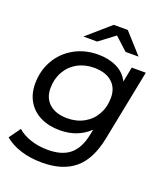

<svg xmlns="http://www.w3.org/2000/svg" viewBox="-165 -852 1020 1168"><g transform="rotate(20 345.0 -268.5)"><path d="M651 -530 560 -72Q532 70 454.5 135Q377 200 243 200Q168 200 106 180.5Q44 161 1 125L54 51Q86 80 137.5 97.5Q189 115 250 115Q342 115 392.5 73Q443 31 461 -57L469 -95Q393 -22 277 -22Q207 -22 153.5 -48Q100 -74 70.5 -123Q41 -172 41 -238Q41 -321 79.5 -389Q118 -457 187 -496Q256 -535 343 -535Q411 -535 463.5 -509.5Q516 -484 541 -433L560 -530ZM504 -314Q504 -378 462.5 -414.5Q421 -451 346 -451Q286 -451 238.5 -424.5Q191 -398 164.5 -350.5Q138 -303 138 -244Q138 -179 180 -142.5Q222 -106 296 -106Q356 -106 403.5 -132.5Q451 -159 477.5 -206.5Q504 -254 504 -314ZM492 -607 409 -683 308 -607H219L368 -737H459L576 -607Z"/></g></svg>

Font: Montserrat Alternates Medium
Style: Italic
Weight: 500
Italic angle: -11.3°
Designer: Julieta Ulanovsky
Foundry: Julieta Ulanovsky
Version: Version 7.200